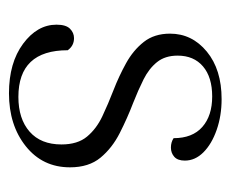

<svg xmlns="http://www.w3.org/2000/svg" viewBox="-63 -439 514 428"><g transform="rotate(90 194.0 -225.0)"><path d="M188 12Q120 12 77.5 -19.5Q35 -51 35 -94Q35 -115 44 -124Q53 -133 65 -133Q82 -133 92 -119Q92 -9 196 -9Q245 -9 273.5 -34Q302 -59 302 -105Q302 -141 284.5 -162Q267 -183 239.5 -196Q212 -209 181 -221Q150 -233 121 -249Q92 -265 73.5 -288.5Q55 -312 55 -347Q55 -396 95 -429Q135 -462 201 -462Q238 -462 269.5 -451Q301 -440 319.5 -421.5Q338 -403 338 -380Q338 -364 329.5 -356.5Q321 -349 309 -349Q297 -349 288 -355Q288 -397 263 -419Q238 -441 195 -441Q152 -441 128 -420.5Q104 -400 104 -364Q104 -336 118.5 -318Q133 -300 157 -288Q181 -276 209 -265Q243 -252 276.5 -235Q310 -218 331.5 -192Q353 -166 353 -124Q353 -63 306 -25.5Q259 12 188 12Z"/></g></svg>

Font: Petrona ExtraLight
Style: Regular
Weight: 200
Designer: Ringo R. Seeber
Foundry: Ringo R. Seeber
Version: Version 2.001; ttfautohint (v1.8.3)